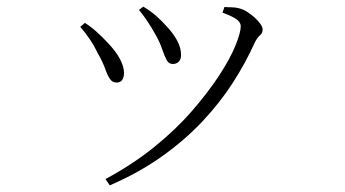

<svg xmlns="http://www.w3.org/2000/svg" viewBox="-20 -511 1040 579"><path d="M298 29Q380 -15 445.5 -68Q511 -121 559.5 -177Q608 -233 641 -283.5Q674 -334 690 -373.5Q706 -413 706 -432Q706 -443 694.5 -452Q683 -461 651 -473L657 -490Q667 -489 678 -489Q689 -489 701 -486Q713 -483 725 -475.5Q737 -468 748 -458Q759 -448 765.5 -438.5Q772 -429 772 -422Q772 -411 763.5 -404Q755 -397 747 -380Q721 -322 682.5 -262Q644 -202 591 -145.5Q538 -89 468.5 -39.5Q399 10 311 48ZM332 -262Q319 -262 311.5 -273Q304 -284 297 -304Q290 -324 275 -350Q264 -373 250.5 -393Q237 -413 222 -430L236 -442Q255 -430 272.5 -414Q290 -398 303 -384Q329 -357 341.5 -333.5Q354 -310 354 -291Q354 -278 348.5 -270Q343 -262 332 -262ZM501 -318Q489 -318 482.5 -330Q476 -342 469.5 -361.5Q463 -381 451 -403Q444 -416 436 -429Q428 -442 419 -455Q410 -468 399 -481L412 -491Q434 -478 451 -463Q468 -448 483 -431Q502 -411 514 -389Q526 -367 526 -345Q526 -332 519 -325Q512 -318 501 -318Z"/></svg>

Font: Noto Serif KR ExtraLight
Style: Regular
Weight: 200
Designer: Ryoko NISHIZUKA 西塚涼子 (kana & ideographs); Frank Grießhammer (Latin, Greek & Cyrillic); Wenlong ZHANG 张文龙 (bopomofo); San
Foundry: Adobe
Version: Version 2.002-H1;hotconv 1.1.0;makeotfexe 2.6.0